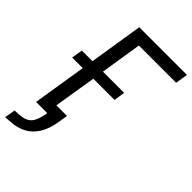

<svg xmlns="http://www.w3.org/2000/svg" viewBox="-261 -799 1076 1076"><g transform="rotate(45 277.0 -261.0)"><path d="M1 183 12 119 51 117Q99 113 120.5 87.5Q142 62 152 0H63L114 -319H30L41 -385H125L176 -705H554L542 -631H247L208 -385H376L366 -319H198L157 -67H241L232 -10Q222 53 196 94.5Q170 136 131 156.5Q92 177 42 180Z"/></g></svg>

Font: Nunito Sans 7pt Condensed
Style: Italic
Weight: 400
Width: 3
Italic angle: -9°
Designer: Vernon Adams
Foundry: Vernon Adams
Version: Version 3.101;gftools[0.9.27]